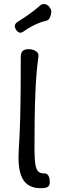

<svg xmlns="http://www.w3.org/2000/svg" viewBox="-20 -958 334 980"><path d="M203 2Q158 5 131.5 -9.5Q105 -24 92 -52Q79 -80 76 -118Q73 -156 76 -199Q81 -275 83 -354.5Q85 -434 85.5 -513.5Q86 -593 86 -668Q86 -688 95.5 -697.5Q105 -707 127 -707Q141 -707 152.5 -702.5Q164 -698 171 -690Q178 -682 176 -669Q166 -594 162 -514.5Q158 -435 157 -355Q156 -275 156 -200Q156 -147 160.5 -119.5Q165 -92 175.5 -82.5Q186 -73 204 -73Q218 -74 226 -63Q234 -52 234 -26Q234 -12 225.5 -5.5Q217 1 203 2ZM98 -796Q88 -789 78.5 -792Q69 -795 62 -806L61 -808Q54 -819 56 -828.5Q58 -838 69 -846Q98 -864 127.5 -884.5Q157 -905 186 -931Q193 -937 201.5 -937.5Q210 -938 218.5 -934Q227 -930 233 -921L237 -915Q243 -907 241.5 -893Q240 -879 234 -867Q228 -855 219 -853Q182 -844 151.5 -828.5Q121 -813 98 -796Z"/></svg>

Font: Winky Sans Light
Style: Regular
Weight: 300
Designer: Simon Atzbach
Foundry: typofactur
Version: Version 1.205